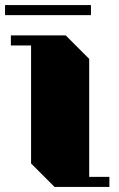

<svg xmlns="http://www.w3.org/2000/svg" viewBox="-23 -740 473 760"><path d="M337 -720V-680H-3V-720ZM410 -40V0H193L100 -93V-560H20V-600H237L330 -507V-40Z"/></svg>

Font: Kumar One
Style: Regular
Weight: 400
Designer: Parimal Parmar
Foundry: Indian Type Foundry
Version: Version 1.001;PS 1.001;hotconv 1.0.88;makeotf.lib2.5.647800